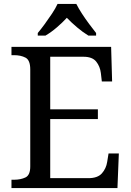

<svg xmlns="http://www.w3.org/2000/svg" viewBox="-20 -951 663 971"><path d="M38 0V-42H51Q84 -42 108.5 -53.5Q133 -65 133 -109V-600Q133 -647 109 -659.5Q85 -672 51 -672H38V-714H542L547 -539H495L490 -582Q486 -615 466.5 -639.5Q447 -664 402 -664H234V-398H475V-349H234V-50H427Q474 -50 495.5 -74.5Q517 -99 522 -132L529 -175H581L574 0ZM171 -784Q187 -803 206 -829Q225 -855 243 -882Q261 -909 271 -931H366Q377 -909 394.5 -882Q412 -855 431.5 -829Q451 -803 466 -784V-771H427Q399 -788 370 -812.5Q341 -837 318 -861Q296 -837 267.5 -812.5Q239 -788 210 -771H171Z"/></svg>

Font: Noto Serif Khitan Small Script
Style: Regular
Weight: 400
Designer: LIU Zhao, ZHANG Congyu, Kushim JIANG
Foundry: Guyu Beijing Co. Ltd.
Version: Version 1.000; ttfautohint (v1.8.4.7-5d5b)